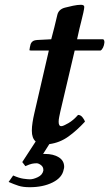

<svg xmlns="http://www.w3.org/2000/svg" viewBox="-20 -593 456 802"><path d="M123 -118 184 -382H109Q103 -382 103 -384Q103 -386 105 -396.5Q107 -407 108 -409Q110 -415 116 -420Q122 -425 136 -426L194 -429L207 -479Q214 -508 219.5 -531Q225 -554 251 -561Q266 -565 285 -569Q304 -573 318 -573Q332 -573 332 -564Q332 -558 328 -539.5Q324 -521 319 -502Q314 -483 312 -474L302 -429H411Q417 -425 416 -414.5Q415 -404 410.5 -394.5Q406 -385 400 -382H292L232 -127Q230 -117 227.5 -105.5Q225 -94 225 -84Q225 -66 236 -66Q244 -66 265.5 -78.5Q287 -91 306 -113Q317 -113 325 -102.5Q333 -92 335 -85Q301 -48 265.5 -22.5Q230 3 186 9L160 50H168Q203 50 225.5 64Q248 78 248 104Q248 109 246 115Q240 149 200 169Q160 189 104 189Q76 189 57.5 183Q39 177 16 167L35 140Q60 151 78 153.5Q96 156 105 156Q119 156 138 147Q157 138 161 120V116Q161 104 151 96.5Q141 89 133 89Q123 89 113.5 91Q104 93 86 101L73 84L129 -2Q113 -16 113 -47Q113 -63 116 -82Q119 -101 123 -118Z"/></svg>

Font: Libertinus Serif SemiBold
Style: Italic
Weight: 600
Italic angle: -11.5°
Designer: Philipp H. Poll, Khaled Hosny
Foundry: Caleb Maclennan
Version: Version 7.051;RELEASE